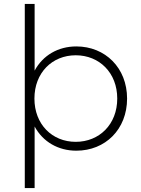

<svg xmlns="http://www.w3.org/2000/svg" viewBox="-20 -762 715 976"><path d="M368 -526C515 -526 626 -417 626 -261C626 -104 515 4 368 4C276 4 198 -41 156 -119C156 -119 156 194 156 194C156 194 106 194 106 194C106 194 106 -742 106 -742C106 -742 156 -742 156 -742C156 -742 156 -403 156 -403C198 -481 276 -526 368 -526ZM365 -41C485 -41 576 -130 576 -261C576 -392 485 -481 365 -481C245 -481 155 -392 155 -261C155 -130 245 -41 365 -41Z"/></svg>

Font: TamingNoise
Style: Regular
Weight: 500
Designer: Julieta Ulanovsky
Foundry: Julieta Ulanovsky
Version: ""